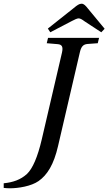

<svg xmlns="http://www.w3.org/2000/svg" viewBox="-63 -896 584 1035"><path d="M195 -742 208 -722 325 -783C338 -790 353 -797 361 -797C370 -797 381 -790 393 -781L483 -722L501 -741L410 -851C399 -865 389 -876 377 -876C364 -876 353 -868 335 -853ZM-43 92V117C-32 118 -21 119 -10 119C36 119 105 108 145 80C192 47 227 -9 250 -109L367 -612C374 -643 384 -657 409 -659L464 -663L471 -692H196L189 -663L248 -658C272 -656 278 -643 271 -612L162 -144C140 -50 113 13 82 42C48 73 7 87 -43 92Z"/></svg>

Font: Heuristica
Style: Italic
Weight: 400
Italic angle: -13°
Version: Version 1.0.1